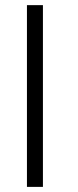

<svg xmlns="http://www.w3.org/2000/svg" viewBox="-20 -731 305 751"><path d="M85.4 0H147.9V-710.9H85.4Z"/></svg>

Font: Roboto Flex
Style: wght 200 wdth 100 opsz 14.0 GRAD 0.00 slnt 0.00 XTRA 468 XOPQ 96 YOPQ 79 YTLC 514 YTUC 712 YTAS 750 YTDE -203.00 YTFI 738
Weight: 200
Designer: Berlow after Robertson
Foundry: Google
Version: Version 3.100